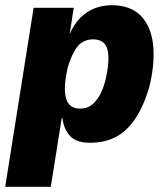

<svg xmlns="http://www.w3.org/2000/svg" viewBox="-24 -537 645 737"><path d="M-4 180 105 -507H259L243 -403H242Q260 -445 285 -469.5Q310 -494 340.5 -505.5Q371 -517 404 -517Q478 -517 517.5 -475.5Q557 -434 564 -362Q571 -290 548 -199Q525 -124 493 -78Q461 -32 419 -10.5Q377 11 321 11Q268 11 244 -16Q220 -43 216 -83L213 -84L171 180ZM284 -120Q306 -120 322.5 -130.5Q339 -141 354 -163.5Q369 -186 380 -226Q399 -307 388.5 -346.5Q378 -386 333 -386Q313 -386 295.5 -377Q278 -368 264 -345Q250 -322 237 -282Q218 -202 229 -161Q240 -120 284 -120Z"/></svg>

Font: Nunito Sans 7pt Condensed Black
Style: Italic
Weight: 900
Width: 3
Italic angle: -9°
Designer: Vernon Adams
Foundry: Vernon Adams
Version: Version 3.101;gftools[0.9.27]